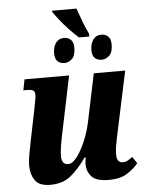

<svg xmlns="http://www.w3.org/2000/svg" viewBox="-59 -918 738 975"><g transform="rotate(-5 310.0 -430.5)"><path d="M368 -724Q345 -744 320.5 -770Q296 -796 276 -821.5Q256 -847 245 -863L242 -871H368Q379 -839 392 -804Q405 -769 421 -737L420 -724ZM284 -601Q261 -601 248 -614Q235 -627 235 -654Q235 -687 250 -707.5Q265 -728 291 -728Q313 -728 326.5 -715Q340 -702 340 -675Q340 -634 322 -617.5Q304 -601 284 -601ZM474 -601Q451 -601 438 -614Q425 -627 425 -654Q425 -687 440 -707.5Q455 -728 481 -728Q503 -728 516.5 -715Q530 -702 530 -675Q530 -634 512 -617.5Q494 -601 474 -601ZM458 10Q392 10 368.5 -16.5Q345 -43 345 -79Q345 -96 349 -114H343Q302 -56 261.5 -23.5Q221 9 158 9Q101 9 80 -22.5Q59 -54 59 -97Q59 -123 65 -154Q71 -185 76 -212L112 -389Q116 -412 119 -427.5Q122 -443 122 -454Q122 -469 113.5 -475Q105 -481 83 -481H63L74 -536H301L239 -237Q233 -209 228.5 -179.5Q224 -150 224 -131Q224 -111 232 -99.5Q240 -88 258 -88Q280 -88 303.5 -119.5Q327 -151 347 -199Q367 -247 377 -297L427 -536H587L516 -203Q511 -180 507.5 -158.5Q504 -137 504 -114Q504 -73 535 -73Q548 -73 559 -79Q570 -85 584 -96L607 -62Q585 -35 550 -12.5Q515 10 458 10Z"/></g></svg>

Font: Noto Serif Condensed ExtraBold
Style: Italic
Weight: 800
Width: 3
Italic angle: -12°
Designer: Monotype Design Team
Foundry: Monotype Imaging Inc.
Version: Version 2.014; ttfautohint (v1.8.4.7-5d5b)